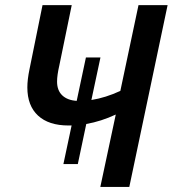

<svg xmlns="http://www.w3.org/2000/svg" viewBox="-20 -734 678 754"><path d="M261.2 -241.2H249Q171.4 -241.2 129.4 -280Q87.4 -318.8 87.4 -390.6Q87.4 -421.4 95.7 -461.4L147 -713.9H261.7L212.9 -476.6Q204.1 -438.5 204.1 -413.6Q204.1 -378.9 224.4 -359.6Q244.6 -340.3 281.2 -337.9L317.4 -508.3H374.5L338.9 -341.3Q394.5 -350.1 452.6 -377L523.9 -713.9H638.2L487.8 0H374L434.6 -284.2Q377 -257.3 318.8 -247.1L285.6 -89.8H229Z"/></svg>

Font: Viking Open Sans Light
Style: Bold Italic
Weight: 600
Italic angle: -12°
Foundry: Ascender Corporation
Version: Version 2.000